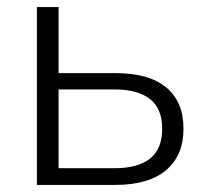

<svg xmlns="http://www.w3.org/2000/svg" viewBox="-20 -521 582 541"><path d="M84 0V-501H145V-315H305Q400 -315 448.5 -274.5Q497 -234 497 -159Q497 -83 448 -41.5Q399 0 305 0ZM145 -47H303Q368 -47 402.5 -74Q437 -101 437 -158Q437 -215 402.5 -242Q368 -269 303 -269H145Z"/></svg>

Font: Mulish Light
Style: Regular
Weight: 300
Designer: Vernon Adams
Foundry: Vernon Adams
Version: Version 3.603; ttfautohint (v1.8.3)